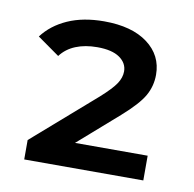

<svg xmlns="http://www.w3.org/2000/svg" viewBox="-54 -744 503 497"><g transform="rotate(10 197.5 -495.0)"><path d="M353 -366V-301H40V-352L205 -496Q234 -522 244.5 -538Q255 -554 255 -570Q255 -592 235 -606Q215 -620 176 -620Q144 -620 119.5 -610Q95 -600 80 -580L22 -621Q46 -653 86.5 -671Q127 -689 182 -689Q255 -689 296.5 -658Q338 -627 338 -576Q338 -546 323.5 -520.5Q309 -495 267 -458L162 -366Z"/></g></svg>

Font: Montserrat Ace
Style: Bold
Weight: 600
Designer: Julieta Ulanovsky
Foundry: Julieta Ulanovsky
Version: Version 1